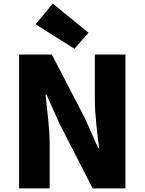

<svg xmlns="http://www.w3.org/2000/svg" viewBox="-20 -1047 804 1067"><path d="M86 0H256V-247C256 -337 241 -439 233 -522H238L311 -359L495 0H677V-744H507V-498C507 -409 521 -302 531 -223H526L453 -388L268 -744H86ZM394 -776 472 -865 273 -1027 178 -912Z"/></svg>

Font: Noto Sans CJK KR Black
Style: Regular
Weight: 900
Designer: Ryoko NISHIZUKA (kana & ideographs); Paul D. Hunt (Latin, Greek & Cyrillic); Wenlong ZHANG (bopomofo); Sandoll Communica
Foundry: Adobe Systems Incorporated
Version: Version 1.004;PS 1.004;hotconv 1.0.82;makeotf.lib2.5.63406